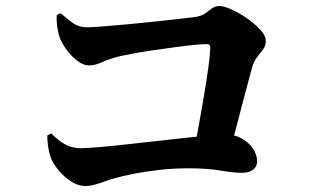

<svg xmlns="http://www.w3.org/2000/svg" viewBox="-20 -681 1040 640"><path d="M623 -163Q632 -203 641 -253.5Q650 -304 659 -356.5Q668 -409 674 -452.5Q680 -496 681 -520Q682 -534 670 -534Q657 -534 629 -531.5Q601 -529 566 -524Q531 -519 495 -514Q459 -509 429 -503.5Q399 -498 381 -494Q345 -485 321 -474Q297 -463 276 -463Q258 -463 237.5 -478.5Q217 -494 201 -516.5Q185 -539 178 -559Q173 -574 170.5 -593.5Q168 -613 169 -631L182 -637Q200 -622 213 -611.5Q226 -601 239.5 -595.5Q253 -590 271 -590Q287 -590 323.5 -593Q360 -596 405 -600Q450 -604 495.5 -609Q541 -614 577 -618Q613 -622 628 -624Q651 -627 663.5 -636Q676 -645 686.5 -653Q697 -661 712 -661Q726 -661 751.5 -649.5Q777 -638 803 -620Q829 -602 847.5 -582Q866 -562 866 -544Q866 -529 857 -516.5Q848 -504 837.5 -491Q827 -478 821 -459Q814 -432 804.5 -397.5Q795 -363 785 -323.5Q775 -284 764 -243.5Q753 -203 741 -163ZM263 -61Q241 -61 218 -75.5Q195 -90 176.5 -112Q158 -134 150 -154Q143 -173 140 -195Q137 -217 138 -230L151 -236Q174 -213 196.5 -200Q219 -187 250 -187Q266 -187 303.5 -190Q341 -193 391 -198.5Q441 -204 494 -210Q547 -216 594 -221Q641 -226 674 -229.5Q707 -233 715 -233Q756 -235 782.5 -221Q809 -207 823 -186Q837 -165 837 -143Q837 -126 824 -115.5Q811 -105 786 -105Q758 -105 714.5 -112.5Q671 -120 607 -120Q558 -120 510.5 -114.5Q463 -109 425 -101.5Q387 -94 363 -87Q342 -81 325.5 -75Q309 -69 294 -65Q279 -61 263 -61Z"/></svg>

Font: Noto Serif JP ExtraBold
Style: Regular
Weight: 800
Designer: Ryoko NISHIZUKA 西塚涼子 (kana & ideographs); Frank Grießhammer (Latin, Greek & Cyrillic); Wenlong ZHANG 张文龙 (bopomofo); San
Foundry: Adobe
Version: Version 2.003-H1;hotconv 1.1.1;makeotfexe 2.6.0